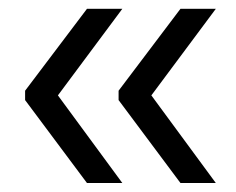

<svg xmlns="http://www.w3.org/2000/svg" viewBox="-20 -461 535 436"><path d="M323.7 -244.4 470.1 -45.4H389.8L249.3 -233.7V-255L389.8 -441H470.1ZM111.5 -244.4 257.8 -45.4H177.5L37 -233.7V-255L177.5 -441H257.8Z"/></svg>

Font: Anek Tamil Medium
Style: Regular
Weight: 500
Designer: Aadarsh Rajan (Tamil), Yesha Goshar (Latin)
Foundry: Ek Type
Version: Version 1.003